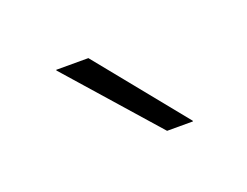

<svg xmlns="http://www.w3.org/2000/svg" viewBox="-40 -746 332 258"><g transform="rotate(-20 126.0 -617.0)"><path d="M202 -554 99 -681H53V-680L165 -553H202Z"/></g></svg>

Font: Anek Malayalam ExtraLight
Style: Regular
Weight: 250
Version: Version 1.003